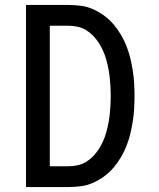

<svg xmlns="http://www.w3.org/2000/svg" viewBox="-20 -755 640 775"><path d="M85 0V-735H257Q282 -735 307.5 -731.5Q333 -728 356.5 -717.5Q380 -707 401 -691.5Q422 -676 438.5 -656.5Q455 -637 468 -615Q481 -593 490.5 -569Q500 -545 506 -520Q512 -495 516 -469.5Q520 -444 521.5 -418.5Q523 -393 523 -368Q523 -342 521.5 -316.5Q520 -291 516 -265.5Q512 -240 506 -215Q500 -190 490.5 -166Q481 -142 468 -120Q455 -98 438.5 -78.5Q422 -59 401 -43.5Q380 -28 356.5 -17.5Q333 -7 307.5 -3.5Q282 0 257 0ZM181 -84H257Q275 -84 293.5 -88Q312 -92 327.5 -101.5Q343 -111 356 -124.5Q369 -138 379 -153.5Q389 -169 396.5 -186Q404 -203 409 -221Q414 -239 417.5 -257Q421 -275 423 -293.5Q425 -312 426 -330.5Q427 -349 427 -368Q427 -386 426 -404.5Q425 -423 423 -441.5Q421 -460 417.5 -478Q414 -496 409 -514Q404 -532 396.5 -549Q389 -566 379 -581.5Q369 -597 356 -610.5Q343 -624 327.5 -633.5Q312 -643 293.5 -647Q275 -651 257 -651H181Z"/></svg>

Font: Iosevka SS04 Medium Extended
Style: Regular
Weight: 500
Width: 7
Monospace: yes
Designer: Belleve Invis
Foundry: Belleve Invis
Version: Version 19.0.0; ttfautohint (v1.8.4)